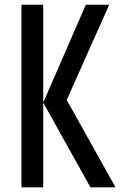

<svg xmlns="http://www.w3.org/2000/svg" viewBox="-20 -798 512 818"><path d="M365.2 0 164.1 -360.8 345.7 -777.8H445.3L264.2 -372.1L472.2 0ZM71.3 0V-777.8H164.1V0Z"/></svg>

Font: Voltaire
Style: Regular
Weight: 400
Designer: Yvonne Schüttler, Eben Sorkin, Emma Marichal
Foundry: Sorkin Type Co.
Version: Version 1.010; ttfautohint (v1.8.4.7-5d5b)